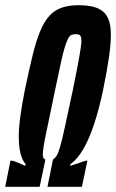

<svg xmlns="http://www.w3.org/2000/svg" viewBox="-38 -716 445 736"><path d="M-18 0 2 -100H7Q10 -100 13.5 -99Q17 -98 22 -96Q27 -94 33 -91.5Q39 -89 46 -86Q53 -83 59 -80L60 -87Q47 -102 40.5 -128.5Q34 -155 34 -193Q34 -226 40 -270Q46 -314 58 -375Q74 -451 87.5 -506Q101 -561 116.5 -597.5Q132 -634 151.5 -655.5Q171 -677 198.5 -686.5Q226 -696 263 -696Q298 -696 321.5 -689.5Q345 -683 359.5 -669.5Q374 -656 380.5 -634.5Q387 -613 387 -583Q387 -548 380 -498.5Q373 -449 358 -375Q342 -298 322.5 -239.5Q303 -181 280.5 -143Q258 -105 232 -87L231 -80Q240 -83 249 -86Q258 -89 265 -91.5Q272 -94 278 -96Q284 -98 287.5 -99Q291 -100 292 -100H297L276 0H144L165 -104Q173 -110 179 -119Q185 -128 192.5 -153.5Q200 -179 211 -230.5Q222 -282 241 -370Q256 -443 265 -493Q274 -543 274 -558Q274 -570 272 -575.5Q270 -581 265 -583Q260 -585 252 -585Q242 -585 235.5 -582Q229 -579 223 -568Q217 -557 210 -534Q203 -511 194.5 -471.5Q186 -432 173 -370Q155 -281 144 -230.5Q133 -180 129.5 -156.5Q126 -133 126 -123Q126 -117 128 -112Q130 -107 136 -104L114 0Z"/></svg>

Font: Saira UltraCondensed ExtraBold
Style: Italic
Weight: 800
Width: 1
Italic angle: -12°
Designer: Hector Gatti with collaboration of the Omnibus-Type team
Foundry: Omnibus-Type
Version: Version 1.101